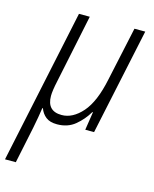

<svg xmlns="http://www.w3.org/2000/svg" viewBox="-151 -610 745 926"><g transform="rotate(15 221.0 -147.0)"><path d="M18 238 56 56Q68 -4 74 -47H77Q86 -22 106 -6Q126 10 162 10Q215 10 251.5 -20Q288 -50 312 -91H315L301 0H345L458 -532H404L346 -263Q322 -147 274.5 -93Q227 -39 172 -39Q99 -39 99 -115Q99 -141 110 -191L181 -532H127L-36 238Z"/></g></svg>

Font: Noto Sans UI SemiCondensed Light
Style: Italic
Weight: 300
Width: 4
Designer: Monotype Design Team
Foundry: Monotype Imaging Inc.
Version: 1.001